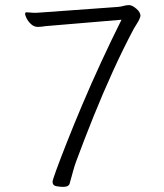

<svg xmlns="http://www.w3.org/2000/svg" viewBox="-20 -720 640 749"><path d="M157 -618 454 -643Q414 -563 374.5 -477.5Q335 -392 301 -311.5Q267 -231 241 -165Q215 -99 200 -58Q185 -17 185 -11Q185 4 200.5 6.5Q216 9 226 9Q249 9 252 -5Q259 -30 265 -52Q271 -74 277 -90Q308 -174 344 -263.5Q380 -353 420 -441Q460 -529 502 -608Q507 -617 515.5 -630Q524 -643 527 -654Q527 -655 527.5 -656Q528 -657 528 -658Q528 -672 512.5 -685.5Q497 -699 485 -700H482Q473 -700 462.5 -697Q452 -694 440 -693L136 -671Q132 -671 127.5 -670.5Q123 -670 119 -670Q107 -670 99 -671Q91 -672 83 -672Q78 -672 78 -666Q78 -660 84 -648Q90 -636 101.5 -625.5Q113 -615 128 -615Q135 -615 142.5 -616Q150 -617 157 -618Z"/></svg>

Font: Klee One
Style: Regular
Weight: 400
Designer: Fontworks Inc.
Foundry: Fontworks Inc.
Version: Version 1.100